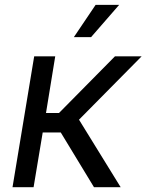

<svg xmlns="http://www.w3.org/2000/svg" viewBox="-20 -781 611 801"><path d="M32.2 0 122.6 -545.9H210.4L171.9 -309.6H226.1L459.5 -545.9H570.8L309.6 -281.7L483.4 0H372.1L233.4 -228.5H158.2L120.1 0ZM288.1 -626 378.9 -760.7H477.1L359.9 -626Z"/></svg>

Font: Adwaita Sans
Style: Italic
Weight: 400
Italic angle: -9.39999°
Designer: Rasmus Andersson
Foundry: rsms
Version: Version 4.001;git-9221beed3